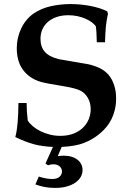

<svg xmlns="http://www.w3.org/2000/svg" viewBox="-20 -715 651 956"><path d="M287.1 16.6 267.6 62.5Q275.9 61.5 283 60.8Q290 60.1 295.9 60.1Q319.3 60.1 337.2 65.7Q355 71.3 366.9 81.1Q378.9 90.8 385 104Q391.1 117.2 391.1 131.8Q391.1 148.9 382.6 164.8Q374 180.7 356.9 193.1Q339.8 205.6 314.2 213.1Q288.6 220.7 253.9 220.7Q202.6 220.7 156.2 203.1L173.3 164.1Q210.4 176.3 239.7 176.3Q263.7 176.3 276.1 165.3Q288.6 154.3 288.6 138.7Q288.6 124 277.1 113.5Q265.6 103 245.1 103Q232.9 103 218.8 107.9L206.5 99.1L243.7 16.6Q190.9 14.2 149.4 3.4Q128.9 -2 105.7 -11Q82.5 -20 56.2 -32.7Q64 -60.5 67.6 -102.5Q71.3 -144.5 71.8 -202.1H112.8V-193.4Q112.8 -177.2 114 -157.7Q115.2 -138.2 118.2 -114.7Q127.4 -100.1 143.8 -86.2Q160.2 -72.3 181.6 -61.8Q203.1 -51.3 228.3 -44.9Q253.4 -38.6 279.8 -38.6Q317.4 -38.6 345.7 -49.6Q374 -60.5 393.1 -79.1Q412.1 -97.7 421.9 -121.6Q431.6 -145.5 431.6 -171.4Q431.6 -202.6 417.7 -227.1Q403.8 -251.5 380.4 -263.7Q356.4 -275.9 297.4 -285.6Q209 -299.8 182.1 -307.6Q151.4 -316.9 128.9 -333.3Q106.4 -349.6 91.8 -371.1Q77.1 -392.6 70.3 -418.9Q63.5 -445.3 63.5 -475.1Q63.5 -501.5 69.3 -526.6Q75.2 -551.8 85.9 -574.2Q96.7 -596.7 112.3 -615.5Q127.9 -634.3 147 -647.5Q185.1 -673.3 231.9 -683.8Q278.8 -694.3 329.1 -694.8Q380.9 -694.8 429.4 -685.5Q478 -676.3 513.7 -658.7L517.6 -647Q510.7 -614.7 507.3 -584.5Q504.4 -554.2 502.9 -504.4H461.9Q461.4 -532.7 460.2 -552.7Q459 -572.8 457 -584.5Q449.7 -594.7 436.3 -604.5Q422.9 -614.3 405 -622.1Q387.2 -629.9 365.7 -634.5Q344.2 -639.2 320.8 -639.2Q288.1 -639.2 262.2 -630.4Q236.3 -621.6 218.3 -605.7Q200.2 -589.8 190.9 -568.4Q181.6 -546.9 181.6 -521.5Q181.6 -481.9 202.9 -457.3Q224.1 -432.6 272.9 -420.4Q275.4 -419.9 286.9 -418Q298.3 -416 314.2 -413.3Q330.1 -410.6 348.1 -407.5Q366.2 -404.3 382.1 -401.6Q397.9 -398.9 409.2 -397Q420.4 -395 422.9 -394.5Q462.4 -384.8 486.6 -370.4Q510.7 -356 524.9 -336.9Q539.6 -317.9 548.8 -289.6Q558.1 -261.2 558.1 -225.6Q558.1 -194.8 552 -169.2Q545.9 -143.6 535.2 -121.8Q524.4 -100.1 509.5 -82.3Q494.6 -64.5 477.1 -49.8Q441.4 -20 398.4 -3.4Q356.4 13.2 287.1 16.6Z"/></svg>

Font: XB Kayhan
Style: Bold
Weight: 700
Designer: Behnam
Foundry: Irmug
Version: Version 7.300 2009